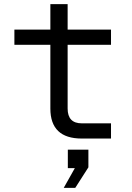

<svg xmlns="http://www.w3.org/2000/svg" viewBox="-20 -674 640 934"><path d="M378 0Q225 0 225 -146V-456H50V-530H225V-654H309V-530H520V-456H309V-146Q309 -74 378 -74H520V0ZM290 240 344 144H310V54H410V140L346 240Z"/></svg>

Font: Geist Mono
Style: Regular
Weight: 400
Monospace: yes
Designer: Basement.studio, Andrés Briganti, Mateo Zaragoza
Foundry: Basement.studio, Vercel, Andrés Briganti, Guido Ferreyra, Mateo Zaragoza
Version: Version 1.500; ttfautohint (v1.8.4.7-5d5b)